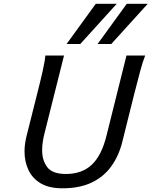

<svg xmlns="http://www.w3.org/2000/svg" viewBox="-20 -996 811 1028"><path d="M657.2 -698.7H757.3Q745.6 -669.9 731.2 -617.4Q716.8 -564.9 698.2 -490.7L634.3 -234.4Q615.7 -160.6 575.4 -105Q535.2 -49.3 470.7 -18.6Q406.2 12.2 314 12.2Q242.7 12.2 198 -14.4Q153.3 -41 132.3 -85.9Q111.3 -130.9 111.3 -185.1Q111.3 -225.6 122.6 -269.5L178.2 -490.7Q196.3 -561.5 208.5 -615.7Q220.7 -669.9 222.7 -698.7H322.8L218.8 -284.2Q212.4 -260.3 209 -236.6Q205.6 -212.9 205.6 -190.9Q205.6 -137.2 233.2 -100.8Q260.7 -64.5 333 -64.5Q418.9 -64.5 471.4 -114Q523.9 -163.6 549.8 -268.1ZM658.7 -975.6H771L575.7 -760.3H502.4ZM492.7 -975.6H605L409.7 -760.3H336.4Z"/></svg>

Font: Andika
Style: Italic
Weight: 400
Italic angle: -14°
Designer: Victor Gaultney, Annie Olsen, Julie Remington, Don Collingsworth, Eric Hays, Becca Hirsbrunner
Foundry: SIL International
Version: Version 6.101